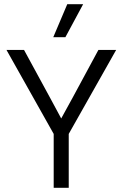

<svg xmlns="http://www.w3.org/2000/svg" viewBox="-20 -899 587 919"><path d="M536 -660 309 -258V0H237V-258L11 -660H95L218 -434L273 -332L329 -434L451 -660ZM302 -879H378L293 -721H235Z"/></svg>

Font: Kantumruy Pro
Style: Regular
Weight: 400
Designer: Sovichet Tep
Foundry: Sovichet Tep
Version: Version 1.002